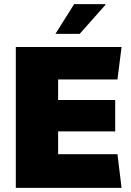

<svg xmlns="http://www.w3.org/2000/svg" viewBox="-20 -915 640 935"><path d="M494 -892 492 -895H341L250 -750H368ZM552 -528 572 -686H57V0H572L552 -164H263V-275H541V-428H263V-528Z"/></svg>

Font: Chivo Light
Style: Bold
Weight: 900
Designer: Hector Gatti
Foundry: Omnibus-Type
Version: Version 1.003;PS 001.003;hotconv 1.0.70;makeotf.lib2.5.58329